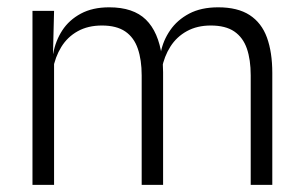

<svg xmlns="http://www.w3.org/2000/svg" viewBox="-20 -518 848 538"><path d="M682.5 0V-307Q682.5 -350.5 671.8 -381.8Q661 -413 636.5 -429.8Q612 -446.5 570.5 -446.5Q532.5 -446.5 503.8 -430.8Q475 -415 457.5 -387.5Q440 -360 433.5 -325.5L422 -371H430.5Q437 -404.5 456.8 -433.2Q476.5 -462 510 -479.8Q543.5 -497.5 591.5 -497.5Q646 -497.5 679.5 -475.8Q713 -454 728 -412.8Q743 -371.5 743 -313.5V0ZM71 0V-487.5H131.5L128.5 -366.5L131.5 -363.5V0ZM377 0V-307Q377 -350 366.2 -381.5Q355.5 -413 331 -429.8Q306.5 -446.5 265.5 -446.5Q226.5 -446.5 197.8 -430.5Q169 -414.5 151.8 -386.5Q134.5 -358.5 128 -322.5L114.5 -367.5H129Q135.5 -403.5 154.5 -432.8Q173.5 -462 206.5 -479.8Q239.5 -497.5 286 -497.5Q353.5 -497.5 388.8 -463Q424 -428.5 433.5 -360.5Q435.5 -350 436.2 -338.8Q437 -327.5 437 -316V0Z"/></svg>

Font: Anek Bangla Medium Light
Style: Regular
Weight: 300
Version: Version 1.003